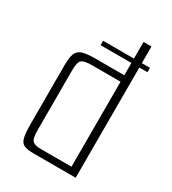

<svg xmlns="http://www.w3.org/2000/svg" viewBox="-158 -714 713 798"><g transform="rotate(30 198.0 -315.0)"><path d="M132 0Q101 0 85 -6.5Q69 -13 63.5 -35Q58 -57 58 -104V-382Q58 -419 65.5 -438Q73 -457 94 -463.5Q115 -470 157 -470H294V-630H332V0ZM294 -31V-439H157Q119 -439 107.5 -428.5Q96 -418 96 -381V-92Q96 -52 107 -41.5Q118 -31 147 -31ZM146 -529V-550H371V-529Z"/></g></svg>

Font: Smooch Sans Thin Light
Style: Regular
Weight: 300
Version: Version 1.010